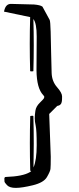

<svg xmlns="http://www.w3.org/2000/svg" viewBox="-78 -792 395 960"><path d="M73.2 -210.4C71.9 -165.5 71.3 -120.4 71.3 -75.2C71.3 -29.9 71.9 15.5 73.2 61C73.2 62 74.9 62.7 78.1 63C76.2 65.3 74.1 67.1 71.8 68.4C48.3 82.7 8.1 90.8 -48.8 92.8C-50.8 92.8 -52.3 93.3 -53.5 94.2C-54.6 95.2 -55.3 96.4 -55.7 97.9C-56 99.4 -56.2 100.7 -56.2 102.1C-56.2 103.4 -56.1 104.7 -55.9 106.2C-55.7 107.7 -55.7 110.4 -55.7 114.5C-55.7 118.6 -51.4 125.1 -42.7 134C-34.1 143 -19.5 147.5 1 147.5C21.5 147.5 49.9 143.1 86.2 134.3C122.5 125.5 146 111.8 156.7 93.3C167.5 74.7 173.3 61.3 174.3 53C175.3 44.7 175.8 24.1 175.8 -8.8L168 -222.2L208 -262.2C222 -264.2 229.8 -272.1 231.4 -286.1C232.1 -290 232.4 -297.9 232.4 -309.8C232.4 -321.7 224 -337.2 207 -356.4C190.1 -375.7 181.2 -399.2 180.2 -427C179.2 -454.8 178.4 -487.5 177.7 -524.9C177.1 -562.3 176.3 -598.4 175.3 -633.1C174.3 -667.7 172.7 -687.5 170.4 -692.4L134.3 -758.8L133.3 -759.3C127.1 -764.2 113.4 -767.6 92.3 -769.5L-23.4 -772.5C-40.4 -772.5 -51.4 -761.6 -56.6 -739.7L-58.1 -733.9L72.8 -706.5C71.5 -661.9 70.8 -617.2 70.8 -572.3C70.8 -527.3 71.5 -482.3 72.8 -437C72.8 -435.7 75.4 -435.1 80.8 -435.1C86.2 -435.1 88.9 -435.7 88.9 -437C90.2 -480 90.8 -523.1 90.8 -566.4C90.8 -609.7 90.2 -653.2 88.9 -696.8C99.9 -683.1 105.5 -654 105.5 -609.4L104.5 -440.4C105.1 -380.2 116.4 -338.9 138.2 -316.4C141.8 -312.5 143.6 -309.6 143.6 -307.6C143.6 -305.7 143 -303.4 141.8 -300.8C140.7 -298.2 133.8 -290.7 121.1 -278.3C108.4 -266 101 -252.5 98.9 -238C96.8 -223.6 95.7 -211.1 95.7 -200.7C95.7 -190.3 97.3 -177.6 100.6 -162.6C103.8 -147.6 105.5 -115.4 105.5 -65.9C105.5 -16.4 100.1 20.7 89.4 45.4C90.3 5.7 90.8 -34 90.8 -73.7C90.8 -119 90.2 -164.6 88.9 -210.4C88.9 -212.4 86.6 -213.4 82 -213.4C81.7 -213.1 81.4 -212.9 81.1 -212.9C75.8 -212.9 73.2 -212.1 73.2 -210.4Z"/></svg>

Font: Drukaatie burti
Style: Regular
Weight: 400
Version: Version 0.14.4